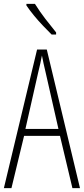

<svg xmlns="http://www.w3.org/2000/svg" viewBox="-20 -969 432 989"><path d="M353 0 289 -269H104L39 0H0L171 -714H221L392 0ZM215 -596Q209 -622 204.5 -641.5Q200 -661 196 -683Q192 -661 187.5 -641.5Q183 -622 177 -597L111 -305H281ZM160 -949Q185 -909 213.5 -872Q242 -835 269 -802V-791H246Q227 -810 202.5 -835.5Q178 -861 155 -889Q132 -917 116 -941V-949Z"/></svg>

Font: Noto Sans Lao ExtraCondensed ExtraLight
Style: Regular
Weight: 200
Width: 2
Designer: Monotype Design Team
Foundry: Monotype Imaging Inc.
Version: Version 2.003; ttfautohint (v1.8.4.7-5d5b)